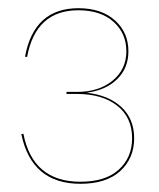

<svg xmlns="http://www.w3.org/2000/svg" viewBox="-20 -949 388 468"><path d="M307 -612Q307 -563 273 -532Q239 -501 176 -501Q57 -501 32 -622L37 -623Q60 -506 176 -506Q237 -506 269.5 -535.5Q302 -565 302 -612Q302 -663 265.5 -691.5Q229 -720 168 -720H142V-725H168Q221 -725 254.5 -752.5Q288 -780 288 -824Q288 -868 256.5 -896Q225 -924 171 -924Q67 -924 46 -810L41 -811Q63 -929 171 -929Q227 -929 260 -899.5Q293 -870 293 -824Q293 -783 265.5 -756Q238 -729 191 -723Q245 -717 276 -688Q307 -659 307 -612Z"/></svg>

Font: Hepta Slab Hairline
Style: Regular
Weight: 400
Designer: Michael LaGattuta
Foundry: Michael LaGattuta
Version: Version 1.100; ttfautohint (v1.8) -l 8 -r 50 -G 200 -x 14 -D